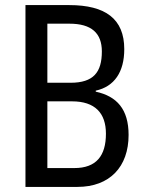

<svg xmlns="http://www.w3.org/2000/svg" viewBox="-20 -734 569 754"><path d="M252 -714H80V0H284C411 0 485 -79 485 -204C485 -305 439 -356 356 -374V-378C429 -394 468 -451 468 -541C468 -660 394 -714 252 -714ZM257 -409H166V-641H253C339 -641 380 -604 380 -532C380 -450 347 -409 257 -409ZM166 -336H263C353 -336 396 -290 396 -209C396 -122 358 -74 272 -74H166Z"/></svg>

Font: Noto Sans Lao Looped Condensed
Style: Regular
Weight: 400
Width: 3
Designer: Mark Frömberg, Ben Mitchell
Foundry: The Fontpad Ltd
Version: Version 1.002